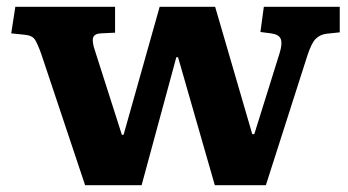

<svg xmlns="http://www.w3.org/2000/svg" viewBox="-20 -544 1023 564"><path d="M230 0 101 -386Q91 -414 83 -427Q75 -440 52 -442L13 -446L25 -524H318V-448L276 -446Q257 -445 253.5 -433Q250 -421 259 -395L338 -148H343L449 -524H612L721 -150H727L802 -390Q810 -417 804.5 -430Q799 -443 776 -446L745 -450L755 -524H978V-449L940 -445Q921 -443 908 -430.5Q895 -418 883 -381L761 0H611L503 -376H498L396 0Z"/></svg>

Font: Literata 7pt
Style: Bold
Weight: 700
Designer: Latin by Veronika Burian and Jose Scaglione. Greek by Irene Vlachou. Cyrillic by Vera Evstafieva.
Foundry: TypeTogether
Version: Version 3.002